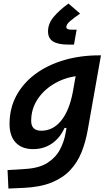

<svg xmlns="http://www.w3.org/2000/svg" viewBox="-20 -837 626 1091"><path d="M27.8 234.4 22.9 129.4 125.5 123Q203.1 118.2 250 88.1Q296.9 58.1 320.8 12.7Q344.7 -32.7 353 -82.5L357.9 -109.9H346.7Q320.3 -52.2 274.4 -21Q228.5 10.3 168 10.3Q104 10.3 69.1 -27.1Q34.2 -64.5 34.2 -132.3Q34.2 -221.2 72.8 -293Q111.3 -364.7 180.4 -416Q249.5 -467.3 342.5 -494.9Q435.5 -522.5 544.4 -522.5H553.7L478.5 -98.1Q466.3 -29.3 442.9 28.8Q419.4 86.9 378.2 130.6Q336.9 174.3 272.9 200.2Q209 226.1 115.7 230.5ZM409.7 -404.3Q337.4 -392.6 280.3 -356.7Q223.1 -320.8 190.2 -267.8Q157.2 -214.8 157.2 -150.4Q157.2 -94.2 214.4 -94.2Q280.3 -94.2 326.7 -150.4Q373 -206.5 393.6 -313ZM369.6 -583.5Q310.5 -583.5 281.7 -601.3Q252.9 -619.1 252.9 -658.7Q252.9 -702.6 284.7 -740.7Q316.4 -778.8 369.1 -816.9L435.1 -759.8Q399.4 -734.9 378.2 -716.8Q356.9 -698.7 356.9 -683.6Q356.9 -668.5 383.8 -668.5H415.5L400.4 -583.5Z"/></svg>

Font: Cascadia Code PL SemiBold
Style: Italic
Weight: 600
Italic angle: -10°
Monospace: yes
Designer: Aaron Bell
Foundry: Saja Typeworks
Version: Version 2404.023; ttfautohint (v1.8.4)